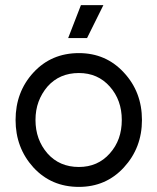

<svg xmlns="http://www.w3.org/2000/svg" viewBox="-20 -720 616 752"><path d="M289 -512Q181 -512 111 -436Q41 -360 41 -250Q41 -141 111 -64Q181 12 289 12Q395 12 465 -64Q536 -141 536 -250Q536 -360 465 -436Q395 -512 289 -512ZM289 -434Q363 -434 410 -381Q457 -328 457 -250Q457 -211 445.5 -178.5Q434 -146 410 -119Q363 -66 289 -66Q213 -66 166 -119Q119 -173 119 -250Q119 -289 131 -321.5Q143 -354 166 -381Q213 -434 289 -434ZM247 -571H321L385 -700H297Z"/></svg>

Font: Unageo
Style: Regular
Weight: 400
Designer: Richard Sepsi
Foundry: Richard Sepsi
Version: Version 2.000